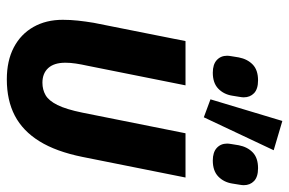

<svg xmlns="http://www.w3.org/2000/svg" viewBox="-166 -690 868 577"><g transform="rotate(90 268.5 -402.0)"><path d="M237 -525 178 -230Q174 -212 171.5 -195.5Q169 -179 169 -164Q169 -130 185 -112.5Q201 -95 229 -95Q250 -95 266.5 -104.5Q283 -114 296 -140Q309 -166 319 -215L381 -525H514L452 -215Q436 -136 405 -86Q374 -36 328 -12Q282 12 219 12Q163 12 123 -9Q83 -30 61.5 -68Q40 -106 40 -156Q40 -179 42.5 -202Q45 -225 49 -249L104 -525ZM432 -790 333 -580 279 -600 344 -816ZM199 -607Q174 -607 161 -619Q148 -631 148 -650Q148 -655 149.5 -663.5Q151 -672 153 -685Q158 -711 174.5 -727Q191 -743 222 -743Q248 -743 260.5 -731Q273 -719 273 -700Q273 -695 271.5 -686.5Q270 -678 268 -665Q264 -640 247 -623.5Q230 -607 199 -607ZM463 -607Q438 -607 425 -619Q412 -631 412 -650Q412 -655 413.5 -663.5Q415 -672 417 -685Q422 -711 438.5 -727Q455 -743 486 -743Q512 -743 524.5 -731Q537 -719 537 -700Q537 -695 535.5 -686.5Q534 -678 532 -665Q528 -640 511 -623.5Q494 -607 463 -607Z"/></g></svg>

Font: IBM Plex Sans Condensed
Style: Bold Italic
Weight: 700
Width: 3
Italic angle: -11.31°
Designer: Mike Abbink, Paul van der Laan, Pieter van Rosmalen
Foundry: Bold Monday
Version: Version 3.201